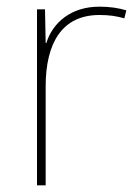

<svg xmlns="http://www.w3.org/2000/svg" viewBox="-20 -556 415 576"><path d="M278 -536C193 -536 138 -488 119 -427H117L115 -528H91V0H117V-297C117 -428 167 -511 278 -511C308 -511 328 -508 353 -501L359 -525C335 -532 310 -536 278 -536Z"/></svg>

Font: Noto Sans Syriac Eastern Thin
Style: Regular
Weight: 100
Designer: Patrick Giasson and the Monotype Design Team
Foundry: Monotype Imaging Inc.
Version: Version 3.001